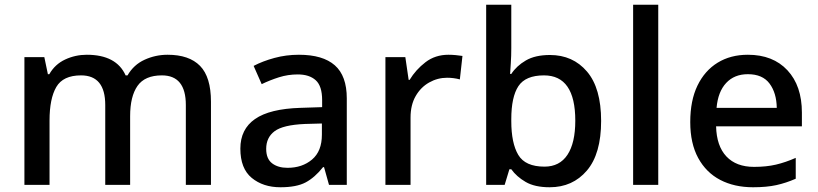

<svg xmlns="http://www.w3.org/2000/svg" viewBox="-20 -780 3452 810"><path d="M687 -549Q778 -549 824 -502Q870 -455 870 -351V0H764V-337Q764 -462 663 -462Q591 -462 560 -417.5Q529 -373 529 -290V0H424V-337Q424 -462 322 -462Q246 -462 217.5 -413Q189 -364 189 -272V0H83V-539H167L182 -467H188Q212 -509 255 -529Q298 -549 346 -549Q471 -549 510 -462H518Q544 -507 590 -528Q636 -549 687 -549Z M1241 -549Q1342 -549 1392.5 -504.5Q1443 -460 1443 -365V0H1368L1347 -75H1343Q1308 -31 1269.5 -10.5Q1231 10 1163 10Q1090 10 1042 -29.5Q994 -69 994 -153Q994 -235 1056 -278Q1118 -321 1247 -325L1339 -328V-358Q1339 -417 1312 -441.5Q1285 -466 1236 -466Q1195 -466 1157 -454Q1119 -442 1084 -425L1050 -502Q1088 -522 1137.5 -535.5Q1187 -549 1241 -549ZM1266 -257Q1174 -253 1138.5 -226.5Q1103 -200 1103 -152Q1103 -110 1128 -91Q1153 -72 1193 -72Q1255 -72 1296.5 -107Q1338 -142 1338 -212V-259Z M1872 -549Q1886 -549 1902.5 -547.5Q1919 -546 1931 -544L1920 -445Q1894 -452 1866 -452Q1826 -452 1790.5 -432Q1755 -412 1733.5 -374.5Q1712 -337 1712 -284V0H1606V-539H1690L1704 -443H1708Q1734 -486 1775 -517.5Q1816 -549 1872 -549Z M2137 -577Q2137 -544 2135 -514Q2133 -484 2132 -468H2137Q2159 -502 2198.5 -525Q2238 -548 2300 -548Q2397 -548 2456.5 -478Q2516 -408 2516 -270Q2516 -131 2456 -60.5Q2396 10 2299 10Q2236 10 2197.5 -12.5Q2159 -35 2137 -66H2129L2109 0H2031V-760H2137ZM2275 -462Q2197 -462 2167 -416.5Q2137 -371 2137 -277V-269Q2137 -176 2166.5 -126.5Q2196 -77 2277 -77Q2341 -77 2374 -127Q2407 -177 2407 -271Q2407 -462 2275 -462Z M2757 0H2651V-760H2757Z M3135 -549Q3241 -549 3302 -483.5Q3363 -418 3363 -305V-247H3001Q3003 -164 3044.5 -120Q3086 -76 3161 -76Q3213 -76 3253.5 -85.5Q3294 -95 3337 -114V-26Q3296 -8 3255 1Q3214 10 3157 10Q3078 10 3018.5 -21Q2959 -52 2925.5 -113.5Q2892 -175 2892 -265Q2892 -356 2922.5 -419Q2953 -482 3007.5 -515.5Q3062 -549 3135 -549ZM3135 -467Q3078 -467 3043.5 -430Q3009 -393 3003 -325H3257Q3256 -388 3226.5 -427.5Q3197 -467 3135 -467Z"/></svg>

Font: Noto Sans Ol Chiki Medium
Style: Regular
Weight: 500
Designer: Monotype Design Team, Lewis McGuffie
Foundry: Monotype Imaging Inc.
Version: Version 2.003; ttfautohint (v1.8.4.7-5d5b)